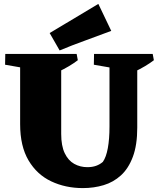

<svg xmlns="http://www.w3.org/2000/svg" viewBox="-20 -942 813 982"><path d="M404 20Q315 20 242 -14.5Q169 -49 126 -121.5Q83 -194 83 -307V-666H293V-257Q293 -196 311 -158.5Q329 -121 359.5 -104Q390 -87 427 -87Q452 -87 471.5 -94Q491 -101 506 -114Q523 -138 531.5 -184.5Q540 -231 540 -295V-666H682V-289Q682 -200 659.5 -140Q637 -80 598.5 -45Q560 -10 510 5Q460 20 404 20ZM144 -587 6 -611 7 -666H147ZM279 -575 278 -666H372L378 -634Q357 -618 332.5 -603.5Q308 -589 279 -575ZM598 -587 460 -611 461 -666H601ZM668 -575 667 -666H761L767 -634Q746 -618 721.5 -603.5Q697 -589 668 -575ZM285 -684 234 -773 483 -922 549 -784Q486 -760 416.5 -735Q347 -710 285 -684Z"/></svg>

Font: Eczar ExtraBold
Style: Regular
Weight: 800
Designer: Vaibhav Singh
Foundry: Rosetta Type Foundry
Version: Version 2.000